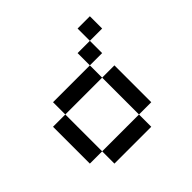

<svg xmlns="http://www.w3.org/2000/svg" viewBox="-191 -1129 1382 1382"><g transform="rotate(-45 500.0 -437.5)"><path d="M750 -875H875V-750H750ZM750 -750V-625H625V-750ZM625 -625V-500H250V-625ZM625 -500H750V-125H625ZM625 -125V0H250V-125ZM250 -125H125V-500H250Z"/></g></svg>

Font: Dogica Pixel
Style: Regular
Weight: 400
Designer: Roberto Mocci
Version: Version 001.000